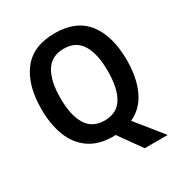

<svg xmlns="http://www.w3.org/2000/svg" viewBox="-203 -871 1122 1188"><g transform="rotate(-30 358.0 -277.5)"><path d="M663 -358Q663 -233 622 -145Q581 -57 498 -19L650 170H486L371 9Q368 9 363.5 9.5Q359 10 355 10Q251 10 184 -37Q117 -84 85 -167Q53 -250 53 -359Q53 -530 128.5 -627.5Q204 -725 359 -725Q512 -725 587.5 -627.5Q663 -530 663 -358ZM189 -358Q189 -236 230 -169Q271 -102 358 -102Q446 -102 486.5 -168.5Q527 -235 527 -358Q527 -481 486.5 -547.5Q446 -614 359 -614Q271 -614 230 -547Q189 -480 189 -358Z"/></g></svg>

Font: Noto Sans Bengali SemiCondensed SemiBold
Style: Regular
Weight: 600
Width: 4
Designer: Joana Ranito - Universal Thirst; Jelle Bosma - Monotype Design Team
Foundry: Universal Thirst ehf.
Version: Version 3.000; ttfautohint (v1.8.4.7-5d5b)